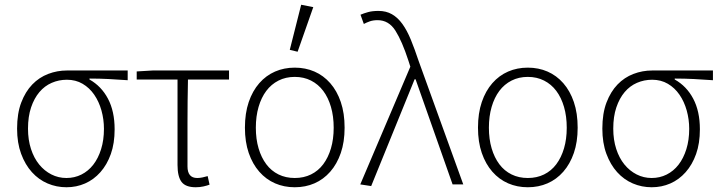

<svg xmlns="http://www.w3.org/2000/svg" viewBox="-20 -777 3036 809"><path d="M260 12Q218 12 180.5 -4Q143 -20 114.5 -51.5Q86 -83 69 -129Q52 -175 52 -235Q52 -299 69.5 -345Q87 -391 116 -421Q145 -451 183 -465.5Q221 -480 262 -480H518V-439Q476 -442 437.5 -444Q399 -446 357 -446V-442Q407 -414 435 -361Q463 -308 463 -232Q463 -173 447 -128Q431 -83 403 -51.5Q375 -20 338.5 -4Q302 12 260 12ZM260 -27Q294 -27 323 -41.5Q352 -56 373 -83Q394 -110 406 -148.5Q418 -187 418 -234Q418 -274 407.5 -311.5Q397 -349 377 -378Q357 -407 328 -424Q299 -441 262 -441Q228 -441 198 -428Q168 -415 146 -389Q124 -363 111 -324.5Q98 -286 98 -235Q98 -188 110.5 -149.5Q123 -111 145 -84Q167 -57 196.5 -42Q226 -27 260 -27Z M805 12Q762 12 745 -10.5Q728 -33 728 -82V-442H556V-476L623 -480H945V-442H772Q770 -348 770 -257.5Q770 -167 770 -76Q770 -27 811 -27Q822 -27 833.5 -29.5Q845 -32 855 -35L863 1Q853 5 837.5 8.5Q822 12 805 12Z M1222 12Q1177 12 1139 -4.5Q1101 -21 1072.5 -53.5Q1044 -86 1028 -132.5Q1012 -179 1012 -239Q1012 -300 1028 -347Q1044 -394 1072.5 -426.5Q1101 -459 1139 -475.5Q1177 -492 1222 -492Q1267 -492 1305 -475.5Q1343 -459 1371.5 -426.5Q1400 -394 1416 -347Q1432 -300 1432 -239Q1432 -179 1416 -132.5Q1400 -86 1371.5 -53.5Q1343 -21 1305 -4.5Q1267 12 1222 12ZM1222 -27Q1260 -27 1290.5 -42Q1321 -57 1342 -85Q1363 -113 1374.5 -152Q1386 -191 1386 -239Q1386 -287 1374.5 -326.5Q1363 -366 1342 -394Q1321 -422 1290.5 -437.5Q1260 -453 1222 -453Q1184 -453 1153.5 -437.5Q1123 -422 1102 -394Q1081 -366 1069.5 -326.5Q1058 -287 1058 -239Q1058 -191 1069.5 -152Q1081 -113 1102 -85Q1123 -57 1153.5 -42Q1184 -27 1222 -27ZM1201 -567 1249 -757 1300 -747 1234 -559Z M1544 7 1498 0 1709 -496 1701 -521Q1674 -604 1646 -648Q1618 -692 1571 -692Q1552 -692 1538 -687Q1524 -682 1513 -676L1499 -715Q1513 -721 1531 -726Q1549 -731 1575 -731Q1607 -731 1631.5 -717Q1656 -703 1675.5 -676Q1695 -649 1711 -610Q1727 -571 1744 -520L1932 0H1887L1731 -443H1727Z M2204 12Q2159 12 2121 -4.5Q2083 -21 2054.5 -53.5Q2026 -86 2010 -132.5Q1994 -179 1994 -239Q1994 -300 2010 -347Q2026 -394 2054.5 -426.5Q2083 -459 2121 -475.5Q2159 -492 2204 -492Q2249 -492 2287 -475.5Q2325 -459 2353.5 -426.5Q2382 -394 2398 -347Q2414 -300 2414 -239Q2414 -179 2398 -132.5Q2382 -86 2353.5 -53.5Q2325 -21 2287 -4.5Q2249 12 2204 12ZM2204 -27Q2242 -27 2272.5 -42Q2303 -57 2324 -85Q2345 -113 2356.5 -152Q2368 -191 2368 -239Q2368 -287 2356.5 -326.5Q2345 -366 2324 -394Q2303 -422 2272.5 -437.5Q2242 -453 2204 -453Q2166 -453 2135.5 -437.5Q2105 -422 2084 -394Q2063 -366 2051.5 -326.5Q2040 -287 2040 -239Q2040 -191 2051.5 -152Q2063 -113 2084 -85Q2105 -57 2135.5 -42Q2166 -27 2204 -27Z M2726 12Q2684 12 2646.5 -4Q2609 -20 2580.5 -51.5Q2552 -83 2535 -129Q2518 -175 2518 -235Q2518 -299 2535.5 -345Q2553 -391 2582 -421Q2611 -451 2649 -465.5Q2687 -480 2728 -480H2984V-439Q2942 -442 2903.5 -444Q2865 -446 2823 -446V-442Q2873 -414 2901 -361Q2929 -308 2929 -232Q2929 -173 2913 -128Q2897 -83 2869 -51.5Q2841 -20 2804.5 -4Q2768 12 2726 12ZM2726 -27Q2760 -27 2789 -41.5Q2818 -56 2839 -83Q2860 -110 2872 -148.5Q2884 -187 2884 -234Q2884 -274 2873.5 -311.5Q2863 -349 2843 -378Q2823 -407 2794 -424Q2765 -441 2728 -441Q2694 -441 2664 -428Q2634 -415 2612 -389Q2590 -363 2577 -324.5Q2564 -286 2564 -235Q2564 -188 2576.5 -149.5Q2589 -111 2611 -84Q2633 -57 2662.5 -42Q2692 -27 2726 -27Z"/></svg>

Font: CV Source Sans Light
Style: Regular
Weight: 300
Designer: Paul D. Hunt
Foundry: Adobe Systems Incorporated
Version: Version 3.001